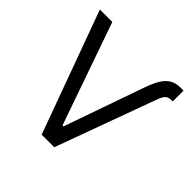

<svg xmlns="http://www.w3.org/2000/svg" viewBox="-185 -907 1077 1077"><g transform="rotate(45 353.0 -368.5)"><path d="M509.9 -589.8 345.2 -120H337L124.3 -727.3H25.6L291.2 0H391L602.6 -579.2C620 -626.4 628.2 -651.6 667.6 -651.6H679.3V-737.2H654.1C576.3 -737.2 542.6 -683.9 509.9 -589.8Z"/></g></svg>

Font: Margiela Sans Text
Style: Regular
Weight: 400
Designer: Stefan Endress, Andreas Faust
Version: Version 1.100;FEAKit 1.0